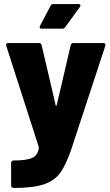

<svg xmlns="http://www.w3.org/2000/svg" viewBox="-20 -731 544 950"><path d="M47 63Q110 63 138 51Q166 39 172 3Q173 1 172 -3L11 -504Q10 -506 10 -509Q10 -518 21 -518H173Q183 -518 186 -508L255 -212Q256 -208 258 -208Q260 -208 261 -212L330 -508Q333 -518 343 -518H491Q497 -518 500 -514.5Q503 -511 501 -504L332 10Q306 85 278.5 123.5Q251 162 198.5 180.5Q146 199 49 199H47Q42 199 38.5 195.5Q35 192 35 187V75Q35 70 38.5 66.5Q42 63 47 63ZM245 -711H368Q378 -711 378 -704Q378 -701 375 -696L302 -596Q297 -589 288 -589H186Q179 -589 177 -593Q175 -597 178 -603L230 -702Q234 -711 245 -711Z"/></svg>

Font: BARLOWEXTRABOLD
Style: Regular
Weight: 800
Designer: Jeremy Tribby
Foundry: Tribby Type
Version: Version 1.422